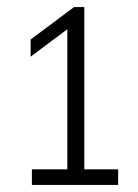

<svg xmlns="http://www.w3.org/2000/svg" viewBox="-20 -454 390 542"><path d="M70 68V24H170V-371.5L66.5 -294V-342.5L189 -434H218V24H313.5V68Z"/></svg>

Font: Encode Sans Condensed Light
Style: Regular
Weight: 300
Width: 3
Designer: Multiple Designers
Foundry: Impallari Type
Version: Version 3.000; ttfautohint (v1.8.3) -l 8 -r 50 -G 200 -x 14 